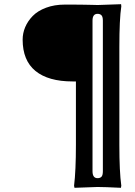

<svg xmlns="http://www.w3.org/2000/svg" viewBox="-20 -664 642 915"><path d="M420.9 -565.9V151.9Q420.9 185.1 444.8 185.1Q457.5 185.1 463.9 178Q470.2 170.9 470.2 151.9V-565.9Q470.2 -584 463.6 -591.1Q457 -598.1 444.8 -598.1Q420.9 -598.1 420.9 -565.9ZM445.8 -640.1 557.1 -644 558.1 -633.8Q548.8 -572.3 548.8 -439.9V25.9Q548.8 154.3 558.1 221.2L556.2 231Q478 227.1 444.8 227.1L335 231L333 221.2Q341.8 148.9 341.8 25.9V-275.9H326.2Q210 -275.9 148.9 -325.9Q87.9 -376 87.9 -475.1Q87.9 -505.9 100.1 -534.7Q112.3 -563.5 136 -587.9Q159.7 -612.3 199.5 -627.2Q239.3 -642.1 289.1 -642.1Q375 -642.1 403.8 -641.1Q411.1 -641.1 426.8 -640.6Q442.4 -640.1 445.8 -640.1Z"/></svg>

Font: Linear Smooth
Style: Bold
Weight: 700
Designer: Philipp H. Poll, Flanker
Foundry: Philipp H. Poll, reworked by Flanker
Version: Version 1.061 | FøM Fix